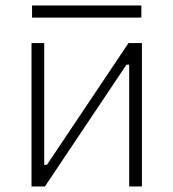

<svg xmlns="http://www.w3.org/2000/svg" viewBox="-20 -673 626 693"><path d="M93.8 0V-517.6H139.6V-78.1H149.4L443.8 -517.6H492.2V0H446.3V-439.5H436.5L142.1 0ZM95.7 -609.4V-653.3H490.2V-609.4Z"/></svg>

Font: Caskaydia Cove ExtraLight
Style: Regular
Weight: 200
Monospace: yes
Designer: Aaron Bell
Foundry: Saja Typeworks
Version: Version 4.300; ttfautohint (v1.8.3)